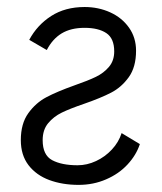

<svg xmlns="http://www.w3.org/2000/svg" viewBox="-20 -515 459 545"><path d="M39.1 -117.2Q39.1 -164.1 60.3 -193.6Q81.5 -223.1 111.6 -239Q141.6 -254.9 190.9 -272.5Q230 -286.1 252.2 -296.9Q274.4 -307.6 289.3 -325.2Q304.2 -342.8 304.2 -369.1Q304.2 -406.2 281.7 -421.1Q259.3 -436 220.2 -436Q181.2 -436 155 -420.2Q128.9 -404.3 112.8 -373L63 -401.9Q85.4 -443.8 125.2 -469.5Q165 -495.1 220.2 -495.1Q259.3 -495.1 292.7 -480Q326.2 -464.8 346.2 -436.5Q366.2 -408.2 366.2 -371.1Q366.2 -324.7 345.5 -295.9Q324.7 -267.1 295.4 -252Q266.1 -236.8 218.3 -220.2Q178.2 -206.5 155.3 -195.3Q132.3 -184.1 116.7 -165.3Q101.1 -146.5 101.1 -117.2Q101.1 -74.7 128.2 -60.3Q155.3 -45.9 200.2 -45.9Q227.1 -45.9 252.7 -57.9Q278.3 -69.8 297.6 -90.6Q316.9 -111.3 325.2 -137.2L377 -106Q366.7 -74.7 342 -48.1Q317.4 -21.5 281.2 -5.9Q245.1 9.8 203.1 9.8Q157.2 9.8 120.1 -3.9Q83 -17.6 61 -46.1Q39.1 -74.7 39.1 -117.2Z"/></svg>

Font: Acari Sans Light
Style: Regular
Weight: 300
Designer: Alfredo Marco Pradil and Stefan Peev
Foundry: Hanken Design Co.
Version: Version 1.045;January 11, 2019;FontCreator 11.5.0.2425 64-bi